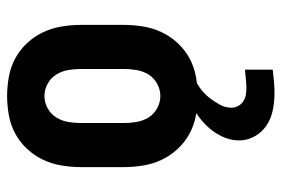

<svg xmlns="http://www.w3.org/2000/svg" viewBox="-146 -422 792 540"><g transform="rotate(-90 250.0 -152.0)"><path d="M250 8Q223 8 195.5 3Q168 -2 144 -15Q120 -28 101 -48.5Q82 -69 70.5 -93.5Q59 -118 54.5 -145.5Q50 -173 50 -200V-320Q50 -347 54.5 -374.5Q59 -402 70.5 -426.5Q82 -451 101 -471.5Q120 -492 144 -505Q168 -518 195.5 -523Q223 -528 250 -528Q277 -528 304.5 -523Q332 -518 356 -505Q380 -492 399 -471.5Q418 -451 429.5 -426.5Q441 -402 445.5 -374.5Q450 -347 450 -320V-200Q450 -173 445.5 -145.5Q441 -118 429.5 -93.5Q418 -69 399 -48.5Q380 -28 356 -15Q332 -2 304.5 3Q277 8 250 8ZM250 -97Q268 -97 284.5 -106Q301 -115 310.5 -130.5Q320 -146 323 -164Q326 -182 326 -200V-320Q326 -338 323 -356Q320 -374 310.5 -389.5Q301 -405 284.5 -414Q268 -423 250 -423Q232 -423 215.5 -414Q199 -405 189.5 -389.5Q180 -374 177 -356Q174 -338 174 -320V-200Q174 -182 177 -164Q180 -146 189.5 -130.5Q199 -115 215.5 -106Q232 -97 250 -97ZM258 224Q235 224 211.5 219.5Q188 215 168.5 202.5Q149 190 137 169Q125 148 125 125Q125 104 133 84Q141 64 154 47.5Q167 31 183.5 17.5Q200 4 219 -6L222 -8H298V0Q282 7 268.5 17.5Q255 28 244.5 41.5Q234 55 225.5 70.5Q217 86 217 103Q217 112 221.5 121Q226 130 234 135.5Q242 141 251.5 143Q261 145 271 145Q284 145 297.5 143.5Q311 142 324 141V219Q308 221 291.5 222.5Q275 224 258 224Z"/></g></svg>

Font: Iosevka SS04 Extrabold
Style: Regular
Weight: 800
Monospace: yes
Designer: Belleve Invis
Foundry: Belleve Invis
Version: Version 19.0.0; ttfautohint (v1.8.4)